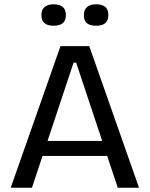

<svg xmlns="http://www.w3.org/2000/svg" viewBox="-20 -875 697 895"><path d="M30 0 262 -660H396L628 0H529L335 -583H323L129 0ZM140 -148V-218H529V-148ZM428 -755Q400 -755 385.5 -766.5Q371 -778 371 -805Q371 -830 386 -842.5Q401 -855 428 -855Q456 -855 470.5 -843Q485 -831 485 -805Q485 -778 470 -766.5Q455 -755 428 -755ZM230 -755Q203 -755 188 -766.5Q173 -778 173 -805Q173 -830 188 -842.5Q203 -855 230 -855Q257 -855 272 -843Q287 -831 287 -805Q287 -778 272 -766.5Q257 -755 230 -755Z"/></svg>

Font: Bricolage Grotesque
Style: Regular
Weight: 400
Designer: Mathieu Triay
Foundry: Atelier Triay
Version: Version 1.001;gftools[0.9.33.dev8+g029e19f]